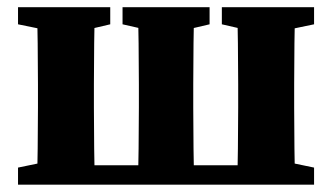

<svg xmlns="http://www.w3.org/2000/svg" viewBox="-20 -503 905 523"><path d="M29.1 -436.8 127 -416.8H195L280.3 -436.8V-483.4H29.1V-436.8ZM29.1 0H162.5V-66.5H125.9L29.1 -46.5V0ZM80.4 0H238.8C236.8 -45 235.8 -147.4 235.8 -210V-273.4C235.8 -335.9 236.8 -438.4 238.8 -483.4H80.4C82.4 -438.4 83.4 -335.9 83.4 -273.4V-210C83.4 -147.4 82.4 -45 80.4 0ZM162.5 0H702.2V-52.8H162.5V0ZM313.8 -436.8 401.9 -416.8H465.5L550.9 -436.8V-483.4H313.8V-436.8ZM355.3 0H509.4C507.4 -45 506.4 -147.4 506.4 -210V-273.4C506.4 -335.9 507.4 -438.4 509.4 -483.4H355.3C357.3 -438.4 358.3 -335.9 358.3 -273.4V-210C358.3 -147.4 357.3 -45 355.3 0ZM584.3 -436.8 671.4 -416.8H739.3L835.5 -436.8V-483.4H584.3V-436.8ZM625.8 0H784.3C782.3 -45 781.3 -147.4 781.3 -210V-273.4C781.3 -335.9 782.3 -438.4 784.3 -483.4H625.8C627.8 -438.4 628.8 -335.9 628.8 -273.4V-210C628.8 -147.4 627.8 -45 625.8 0ZM702.2 0H835.5V-46.5L739.3 -66.5H702.2V0Z"/></svg>

Font: Source Serif Variable
Style: Regular
Weight: 389
Designer: Frank Grießhammer
Foundry: Adobe Systems Incorporated
Version: Version 3.001;hotconv 1.0.111;makeotfexe 2.5.65597